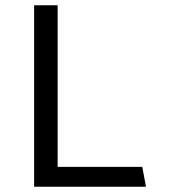

<svg xmlns="http://www.w3.org/2000/svg" viewBox="-20 -706 640 726"><path d="M109 0V-686H198V-75H518L532 0Z"/></svg>

Font: Chivo Mono Light
Style: Regular
Weight: 300
Monospace: yes
Designer: Hector Gatti
Foundry: Omnibus-Type
Version: Version 1.008